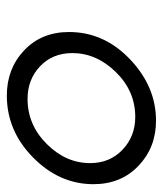

<svg xmlns="http://www.w3.org/2000/svg" viewBox="23 -498 479 565"><g transform="rotate(90 262.5 -215.5)"><path d="M74.2 -179.2Q74.2 -282.2 154.5 -358.6Q234.9 -435.1 335 -435.1Q414.1 -435.1 468 -383.5Q522 -332 522 -251Q522 -150.9 443.6 -73.5Q365.2 3.9 261.2 3.9Q182.1 3.9 128.2 -47.1Q74.2 -98.1 74.2 -179.2ZM136.2 -189Q136.2 -130.9 175 -94Q213.9 -57.1 271 -57.1Q347.2 -57.1 403.6 -113.5Q460 -169.9 460 -241.2Q460 -299.3 420.4 -336.7Q380.9 -374 324.2 -374Q248 -374 192.1 -316.9Q136.2 -259.8 136.2 -189Z"/></g></svg>

Font: CMU Typewriter Text
Style: LightOblique
Weight: 200
Italic angle: -9.46001°
Version: Version 0.7.0